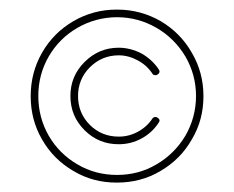

<svg xmlns="http://www.w3.org/2000/svg" viewBox="-20 -430 495 406"><path d="M227.5 -409.7H226.6C193.4 -409.7 163.1 -401.4 135.3 -385.3C106.9 -368.7 85 -346.7 68.8 -318.4C52.7 -290 44.9 -259.8 44.9 -226.6C44.9 -193.4 52.7 -163.1 68.8 -135.3C85 -106.9 106.9 -85 135.3 -68.4C163.1 -51.8 193.4 -43.9 226.1 -43.9H227.1H227.5C260.7 -43.9 291.5 -51.8 319.3 -68.4C347.7 -85 369.6 -106.9 385.7 -135.3C402.3 -163.1 410.2 -193.4 410.2 -226.6C410.2 -259.8 402.3 -290 385.7 -318.4C369.6 -346.7 347.7 -368.7 319.8 -385.3C291.5 -401.4 261.2 -409.7 228 -409.7ZM227.5 -393.6C257.8 -393.6 285.6 -385.7 311 -371.1C336.4 -356.4 356.9 -335.9 372.1 -310.5C386.7 -285.2 394.5 -257.3 394.5 -227.1C394.5 -196.8 386.7 -168.5 372.1 -143.1C356.9 -117.7 336.4 -97.2 311 -82.5C285.6 -67.4 257.8 -60.1 227.5 -60.1C197.3 -60.1 168.9 -67.4 143.6 -82.5C118.2 -97.2 97.7 -117.7 83 -143.1C68.4 -168.5 61 -196.8 61 -227.1C61 -257.3 68.4 -285.2 83 -310.5C97.7 -335.9 118.2 -356.4 143.6 -371.1C168.9 -385.7 197.3 -393.6 227.5 -393.6ZM231 -329.1C202.6 -329.1 178.7 -318.8 158.7 -298.8C138.7 -278.8 128.9 -254.9 128.9 -227.1C128.9 -198.7 138.7 -174.8 158.7 -154.8C178.7 -134.8 202.6 -125 231 -125C248 -125 264.2 -128.9 279.3 -137.2C293.9 -145 306.2 -156.2 315.4 -170.4C316.4 -171.9 317.4 -173.3 317.4 -174.8C317.4 -176.8 316.4 -178.7 314.5 -180.2C312.5 -181.6 311 -182.6 309.1 -182.6C305.7 -182.6 303.2 -181.2 302.2 -179.2C294.4 -167.5 284.2 -158.2 271.5 -151.4C258.8 -144.5 245.6 -141.1 231 -141.1C207 -141.1 186.5 -149.4 169.9 -166C153.3 -182.6 145 -203.1 145 -227.1C145 -250.5 153.3 -271 169.9 -287.6C186.5 -304.2 207 -313 231 -313C245.6 -313 258.8 -309.1 271.5 -302.2C284.2 -295.4 294.4 -286.1 302.2 -274.4C303.2 -272 305.7 -271 309.1 -271C311 -271 312.5 -271.5 314.5 -273.4C316.4 -274.9 317.4 -276.9 317.4 -279.3C317.4 -280.3 316.4 -281.7 315.4 -283.7C306.2 -297.4 293.9 -308.6 279.3 -316.9C264.2 -324.7 248 -329.1 231 -329.1Z"/></svg>

Font: Mill
Style: Thin
Weight: 100
Version: Version 001.000